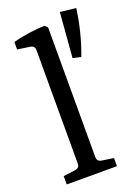

<svg xmlns="http://www.w3.org/2000/svg" viewBox="-134 -744 575 801"><g transform="rotate(-20 154.0 -343.0)"><path d="M170 -67Q170 -47 189 -44L242 -36V0H19V-37L72 -44Q92 -47 92 -66V-570Q92 -589 72 -592L17 -600V-633Q48 -642 87.5 -647.5Q127 -653 158 -654L170 -642ZM222 -487 238 -686 308 -678Q302 -631 289 -578.5Q276 -526 258 -479Z"/></g></svg>

Font: Rasa
Style: Regular
Weight: 400
Designer: Anna Giedrys (Yrsa+Rasa design), David Brezina (Yrsa art-direction, Rasa art-direction, design)
Foundry: Rosetta Type Foundry
Version: Version 2.004